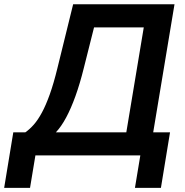

<svg xmlns="http://www.w3.org/2000/svg" viewBox="-62 -748 890 924"><path d="M-42 156.2 2 -111.3H60.1Q81.1 -126 100.8 -148.4Q120.6 -170.9 139.6 -206.1Q158.7 -241.2 177.5 -293.7Q196.3 -346.2 214.4 -420.4L290 -727.5H777.8L675.3 -111.3H756.3L712.4 156.2H587.4L613.3 0H108.4L82.5 156.2ZM207 -111.3H545.9L629.9 -616.2H390.6L341.3 -420.4Q322.8 -345.7 301.3 -285.9Q279.8 -226.1 256.3 -182.4Q232.9 -138.7 207 -111.3Z"/></svg>

Font: Inter 28pt SemiBold
Style: Italic
Weight: 600
Italic angle: -9.3988°
Designer: Rasmus Andersson
Foundry: rsms
Version: Version 4.001;git-66647c0bb